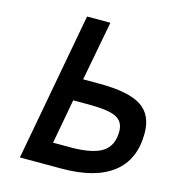

<svg xmlns="http://www.w3.org/2000/svg" viewBox="-110 -832 842 924"><g transform="rotate(15 311.5 -369.5)"><path d="M73.2 0 210 -738.8H326.2L270 -441.9H350.1Q495.6 -441.9 559.3 -401.1Q623 -360.4 623 -267.1Q623 -135.7 535.9 -67.9Q448.7 0 280.8 0ZM209 -109.9H294.9Q405.3 -109.9 454.1 -141.4Q502.9 -172.9 502.9 -244.1Q502.9 -293 464.4 -312.5Q425.8 -332 328.1 -332H250Z"/></g></svg>

Font: Involve SemiBold Oblique
Style: Italic
Weight: 600
Italic angle: -10.5°
Designer: Stefan Peev
Foundry: Context Ltd.
Version: Version 1.001